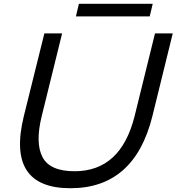

<svg xmlns="http://www.w3.org/2000/svg" viewBox="-20 -987 935 1017"><path d="M895 -810 787 -371Q692 10 353 10Q13 10 106 -371L215 -810H309L201 -372Q166 -230 205 -155Q244 -80 375 -80Q620 -80 693 -372L801 -810ZM789 -967 773 -900H382L398 -967Z"/></svg>

Font: Sinkin Sans 400 Italic
Style: Italic
Weight: 400
Italic angle: -112°
Designer: Keith Bates
Foundry: K-Type
Version: Sinkin Sans (version 1.0)  by Keith Bates   •   © 2014   www